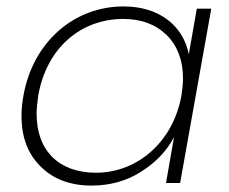

<svg xmlns="http://www.w3.org/2000/svg" viewBox="-20 -570 713 598"><path d="M47 -209C47 -142 67 -90 107 -51C146 -12 199 8 265 8C322 8 374 -6 419 -35C464 -63 499 -99 522 -143L497 0H541L638 -543H593L568 -401C551 -488 478 -550 365 -550C212 -550 83 -441 53 -272C49 -250 47 -229 47 -209ZM94 -216C94 -231 96 -250 99 -272C125 -421 232 -511 364 -511C420 -511 465 -494 499 -461C533 -427 550 -382 550 -325C550 -310 548 -292 545 -272C519 -127 407 -32 279 -32C164 -32 94 -100 94 -216Z"/></svg>

Font: Momo Neue ExtLt
Style: Italic
Weight: 200
Italic angle: -10°
Designer: Ninad Kale (Devanagari), Jonny Pinhorn (Latin)
Foundry: Indian Type Foundry
Version: 4.004